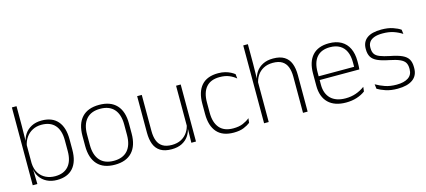

<svg xmlns="http://www.w3.org/2000/svg" viewBox="-54 -1117 3510 1582"><g transform="rotate(-15 1701.0 -326.0)"><path d="M282.5 10Q234 10 196.5 -8.8Q159 -27.5 136.5 -61.5Q114 -95.5 111 -141H98L114 -177.5Q116.5 -126.5 138.8 -92.2Q161 -58 196.5 -41Q232 -24 275 -24Q348.5 -24 388 -68.2Q427.5 -112.5 427.5 -197.5V-289.5Q427.5 -374 388.2 -418.5Q349 -463 273.5 -463Q230.5 -463 196.8 -445.2Q163 -427.5 141.2 -396Q119.5 -364.5 112 -322.5L99.5 -354H111Q117 -393.5 138.5 -425.8Q160 -458 196.8 -477.2Q233.5 -496.5 284.5 -496.5Q373.5 -496.5 420.2 -442.8Q467 -389 467 -287.5V-199Q467 -97 419.8 -43.5Q372.5 10 282.5 10ZM76 0V-664H115.5V-497.5L113.5 -358.5L114 -347V-140L112.5 -126.5L115.5 0Z M775 12Q677.5 12 627.2 -43Q577 -98 577 -201V-286.5Q577 -389.5 627.5 -444Q678 -498.5 775 -498.5Q872 -498.5 922.8 -444Q973.5 -389.5 973.5 -286.5V-201Q973.5 -98 922.8 -43Q872 12 775 12ZM775 -21.5Q852 -21.5 892.8 -67.2Q933.5 -113 933.5 -199.5V-288Q933.5 -374 893 -419.5Q852.5 -465 775 -465Q697.5 -465 657 -419.5Q616.5 -374 616.5 -288V-199.5Q616.5 -113 657 -67.2Q697.5 -21.5 775 -21.5Z M1136.5 -486.5V-178.5Q1136.5 -130.5 1149.5 -96Q1162.5 -61.5 1192 -42.8Q1221.5 -24 1271 -24Q1317 -24 1350.8 -42Q1384.5 -60 1405.2 -91.2Q1426 -122.5 1432.5 -162.5L1443.5 -130.5H1433.5Q1428 -93 1407 -60.8Q1386 -28.5 1349.2 -9.2Q1312.5 10 1260 10Q1201 10 1165 -12.2Q1129 -34.5 1113 -75.8Q1097 -117 1097 -175V-486.5ZM1468.5 -486.5V0H1429L1431.5 -123.5L1429 -125.5V-486.5Z M1789.5 10Q1694.5 10 1647 -44.2Q1599.5 -98.5 1599.5 -199.5V-287.5Q1599.5 -388.5 1647 -442.5Q1694.5 -496.5 1789.5 -496.5Q1823 -496.5 1849.2 -489.5Q1875.5 -482.5 1895 -472.2Q1914.5 -462 1927.5 -451.5L1931.5 -413.5Q1908 -434 1874.5 -448.2Q1841 -462.5 1793 -462.5Q1716.5 -462.5 1677.8 -417.5Q1639 -372.5 1639 -287V-200.5Q1639 -116 1677.8 -70.5Q1716.5 -25 1794.5 -25Q1844 -25 1878 -39.5Q1912 -54 1935.5 -74L1931 -35.5Q1910.5 -19 1876 -4.5Q1841.5 10 1789.5 10Z M2381.5 0V-308Q2381.5 -356 2368.5 -390.5Q2355.5 -425 2326 -443.8Q2296.5 -462.5 2247 -462.5Q2201 -462.5 2167.2 -444.5Q2133.5 -426.5 2113.2 -395.5Q2093 -364.5 2086 -324L2072.5 -356H2084.5Q2090 -394 2111.2 -426Q2132.5 -458 2169.2 -477.2Q2206 -496.5 2258 -496.5Q2317.5 -496.5 2353.2 -474.2Q2389 -452 2405 -410.8Q2421 -369.5 2421 -311.5V0ZM2049.5 0V-664H2089V-498.5L2087 -359L2089 -355V0Z M2748 10Q2650 10 2597.5 -41.2Q2545 -92.5 2545 -187V-290.5Q2545 -391.5 2593.5 -445Q2642 -498.5 2735 -498.5Q2797 -498.5 2839.2 -474.2Q2881.5 -450 2903.2 -404.8Q2925 -359.5 2925 -295.5V-278Q2925 -265.5 2924.5 -252.8Q2924 -240 2922.5 -225.5H2886Q2886.5 -245.5 2886.5 -263.2Q2886.5 -281 2886.5 -296Q2886.5 -350.5 2869.2 -388Q2852 -425.5 2818.2 -445.2Q2784.5 -465 2735 -465Q2661 -465 2622.5 -421Q2584 -377 2584 -293V-245V-239V-184.5Q2584 -147 2595 -117.5Q2606 -88 2627.2 -67.2Q2648.5 -46.5 2680 -35.5Q2711.5 -24.5 2753 -24.5Q2800 -24.5 2840.5 -38.5Q2881 -52.5 2916.5 -78.5L2912 -40Q2881.5 -17 2839.8 -3.5Q2798 10 2748 10ZM2565 -225.5V-257.5H2912.5V-225.5Z M3188 10Q3129.5 10 3087 -4.2Q3044.5 -18.5 3017.5 -35L3012.5 -74.5Q3048.5 -53.5 3090.5 -39Q3132.5 -24.5 3187.5 -24.5Q3252 -24.5 3287.5 -48.5Q3323 -72.5 3323 -119V-127Q3323 -157 3311 -176.8Q3299 -196.5 3268 -210.5Q3237 -224.5 3179.5 -236Q3118 -248 3082.5 -264.5Q3047 -281 3032 -306.8Q3017 -332.5 3017 -371.5V-376Q3017 -434 3058 -465Q3099 -496 3181.5 -496Q3238 -496 3278.5 -482.2Q3319 -468.5 3344 -451L3348.5 -414Q3317 -435 3276.8 -448.8Q3236.5 -462.5 3183.5 -462.5Q3139.5 -462.5 3111.5 -452Q3083.5 -441.5 3070 -422.2Q3056.5 -403 3056.5 -376V-371.5Q3056.5 -340.5 3068.8 -321.2Q3081 -302 3111.8 -289.8Q3142.5 -277.5 3196 -266.5Q3259.5 -254.5 3295.8 -237.5Q3332 -220.5 3347 -194.2Q3362 -168 3362 -128.5V-118.5Q3362 -55.5 3316.8 -22.8Q3271.5 10 3188 10Z"/></g></svg>

Font: Anek Latin ExtraLight
Style: Regular
Weight: 250
Designer: Yesha Goshar
Foundry: Ek Type
Version: Version 1.003